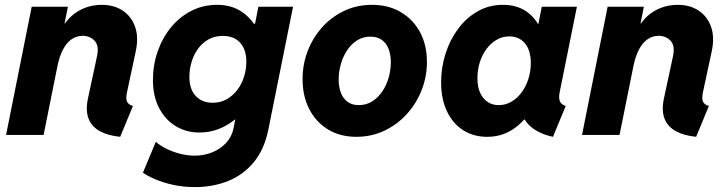

<svg xmlns="http://www.w3.org/2000/svg" viewBox="-20 -553 2986 787"><path d="M472.7 7.8Q423.3 2.9 390.1 -14.9Q356.9 -32.7 343.5 -65.7Q330.1 -98.6 340.3 -148.4L377.4 -321.3Q387.2 -366.2 367.4 -386.2Q347.7 -406.2 319.3 -406.2Q293.9 -406.2 273.4 -392.1Q252.9 -377.9 238.5 -350.6Q224.1 -323.2 215.8 -283.7L158.7 0H4.9L109.9 -525.4H258.3L244.6 -456.5H264.2L219.2 -407.7Q246.6 -472.2 293.2 -502.7Q339.8 -533.2 397.5 -533.2Q447.3 -533.2 482.9 -509.5Q518.6 -485.8 533.7 -443.4Q548.8 -400.9 536.6 -343.3L500.5 -174.8Q494.6 -146.5 501.5 -134.8Q508.3 -123 524.9 -118.7Z M779.3 213.9Q731.4 213.9 690.2 204.8Q648.9 195.8 616.9 182.1Q585 168.5 565.9 154.8L618.7 28.3Q635.3 43 660.6 55.9Q686 68.8 716.6 76.9Q747.1 85 777.8 85Q816.4 85 850.1 71.3Q883.8 57.6 907.2 32.2Q930.7 6.8 937.5 -28.3L944.3 -64H929.2L959 -111.3L1019 -408.7L992.2 -455.6H1025.4L1039.1 -525.4H1181.2L1080.1 -22.5Q1063.5 59.6 1020.3 111.8Q977.1 164.1 914.8 189Q852.5 213.9 779.3 213.9ZM796.9 -9.8Q743.2 -9.8 700.2 -35.9Q657.2 -62 632.1 -110.4Q606.9 -158.7 606.9 -225.1Q606.9 -286.1 626 -341.3Q645 -396.5 679.9 -439.7Q714.8 -482.9 763.4 -508.1Q812 -533.2 870.6 -533.2Q928.7 -533.2 971.2 -504.6Q1013.7 -476.1 1037.1 -426.8Q1060.5 -377.4 1060.5 -315.4Q1060.5 -256.8 1040.3 -202.1Q1020 -147.5 984.1 -104Q948.2 -60.5 900.4 -35.2Q852.5 -9.8 796.9 -9.8ZM852.1 -131.8Q883.8 -131.8 909.2 -146.2Q934.6 -160.6 952.6 -184.3Q970.7 -208 980.2 -238.3Q989.7 -268.6 989.7 -300.8Q989.7 -349.1 964.8 -377.4Q939.9 -405.8 893.1 -405.8Q860.8 -405.8 835.7 -392.1Q810.5 -378.4 792.7 -354.5Q774.9 -330.6 765.6 -300.3Q756.3 -270 756.3 -237.3Q756.3 -187.5 782.2 -159.7Q808.1 -131.8 852.1 -131.8Z M1440.9 7.8Q1373.5 7.8 1324 -22.7Q1274.4 -53.2 1247.3 -106.4Q1220.2 -159.7 1220.2 -228.5Q1220.2 -289.1 1241.2 -343.8Q1262.2 -398.4 1300.5 -441.2Q1338.9 -483.9 1390.9 -508.5Q1442.9 -533.2 1504.9 -533.2Q1572.8 -533.2 1623.5 -502.9Q1674.3 -472.7 1702.1 -420.2Q1730 -367.7 1730 -299.3Q1730 -238.8 1708.3 -183.6Q1686.5 -128.4 1647.5 -85.4Q1608.4 -42.5 1555.7 -17.3Q1502.9 7.8 1440.9 7.8ZM1450.7 -122.1Q1481.4 -122.1 1505.9 -137.7Q1530.3 -153.3 1547.4 -178.7Q1564.5 -204.1 1573.2 -235.4Q1582 -266.6 1582 -297.9Q1582 -329.6 1572.5 -353.3Q1563 -377 1544.4 -389.9Q1525.9 -402.8 1498.5 -402.8Q1467.8 -402.8 1443.6 -387.5Q1419.4 -372.1 1402.6 -346.4Q1385.7 -320.8 1377 -289.8Q1368.2 -258.8 1368.2 -227.5Q1368.2 -195.3 1377.7 -171.6Q1387.2 -147.9 1405.5 -135Q1423.8 -122.1 1450.7 -122.1Z M1976.6 7.8Q1921.4 7.8 1878.9 -19Q1836.4 -45.9 1812.3 -96.2Q1788.1 -146.5 1788.1 -215.8Q1788.1 -276.4 1806.2 -333Q1824.2 -389.6 1857.7 -434.8Q1891.1 -480 1938 -506.6Q1984.9 -533.2 2041.5 -533.2Q2098.6 -533.2 2137.9 -505.9Q2177.2 -478.5 2196.8 -431.2L2109.4 -454.6H2249L2176.3 -401.9L2200.7 -525.4H2344.7L2274.4 -176.8Q2269.5 -153.3 2274.4 -139.2Q2279.3 -125 2298.8 -118.7L2246.6 7.8Q2210.9 0.5 2182.4 -15.4Q2153.8 -31.2 2137.2 -53.2Q2120.6 -75.2 2122.1 -100.6L2197.8 -63H2056.6L2159.7 -105.5Q2126.5 -51.3 2080.6 -21.7Q2034.7 7.8 1976.6 7.8ZM2024.4 -122.1Q2052.7 -122.1 2076.9 -136.5Q2101.1 -150.9 2118.7 -175Q2136.2 -199.2 2146 -230.2Q2155.8 -261.2 2155.8 -294.4Q2155.8 -346.7 2131.8 -375.2Q2107.9 -403.8 2067.9 -403.8Q2039.1 -403.8 2015.1 -389.6Q1991.2 -375.5 1973.6 -351.6Q1956.1 -327.6 1946.5 -297.1Q1937 -266.6 1937 -232.9Q1937 -181.2 1960.9 -151.6Q1984.9 -122.1 2024.4 -122.1Z M2833.5 7.8Q2784.2 2.9 2751 -14.9Q2717.8 -32.7 2704.3 -65.7Q2690.9 -98.6 2701.2 -148.4L2738.3 -321.3Q2748 -366.2 2728.3 -386.2Q2708.5 -406.2 2680.2 -406.2Q2654.8 -406.2 2634.3 -392.1Q2613.8 -377.9 2599.4 -350.6Q2585 -323.2 2576.7 -283.7L2519.5 0H2365.7L2470.7 -525.4H2619.1L2605.5 -456.5H2625L2580.1 -407.7Q2607.4 -472.2 2654.1 -502.7Q2700.7 -533.2 2758.3 -533.2Q2808.1 -533.2 2843.8 -509.5Q2879.4 -485.8 2894.5 -443.4Q2909.7 -400.9 2897.5 -343.3L2861.3 -174.8Q2855.5 -146.5 2862.3 -134.8Q2869.1 -123 2885.7 -118.7Z"/></svg>

Font: Reddit Sans ExtraBold
Style: Italic
Weight: 800
Italic angle: -11.25°
Designer: Stephen Hutchings
Version: Version 1.013